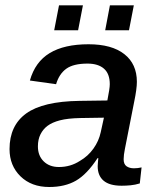

<svg xmlns="http://www.w3.org/2000/svg" viewBox="-20 -708 596 737"><path d="M446.8 4.9Q400.4 4.9 377.7 -14.4Q355 -33.7 355 -69.8Q355 -78.1 356 -85.9Q356.9 -93.8 357.4 -101.1H354.5Q314 -39.1 271.7 -14.6Q229.5 9.8 168.9 9.8Q100.6 9.8 58.6 -31.2Q16.6 -72.3 16.6 -135.7Q16.6 -226.1 80.6 -272.5Q144.5 -318.8 285.2 -320.8L392.1 -322.3Q401.4 -368.7 401.4 -384.8Q401.4 -424.8 379.2 -444.3Q356.9 -463.9 315.9 -463.9Q261.7 -463.9 234.4 -444.1Q207 -424.3 195.3 -384.8L94.7 -398.9Q114.7 -470.2 170.7 -504.2Q226.6 -538.1 319.8 -538.1Q409.2 -538.1 457.3 -500.2Q505.4 -462.4 505.4 -394Q505.4 -366.7 495.1 -317.4L459.5 -136.7Q454.6 -112.8 454.6 -96.7Q454.6 -77.6 465.8 -69.8Q477.1 -62 494.1 -62Q508.8 -62 523.4 -65.4L516.6 -3.9Q499 1.5 481.7 3.2Q464.4 4.9 446.8 4.9ZM125.5 -146Q125.5 -110.4 147.7 -88.6Q169.9 -66.9 206.1 -66.9Q250.5 -66.9 286.6 -90.3Q317.9 -108.4 338.6 -137.5Q359.4 -166.5 366.7 -200.7L378.9 -256.3L288.1 -254.9Q239.7 -253.9 210 -246.1Q180.2 -238.3 162.6 -225.1Q145.5 -212.4 135.5 -192.6Q125.5 -172.9 125.5 -146ZM493.7 -687.5 475.1 -591.8H383.8L401.9 -687.5ZM298.3 -687.5 279.8 -591.8H188L206.5 -687.5Z"/></svg>

Font: Arimo Medium
Style: Italic
Weight: 500
Italic angle: -12°
Designer: Steve Matteson
Foundry: Monotype Imaging Inc.
Version: Version 1.33